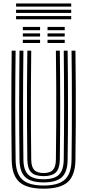

<svg xmlns="http://www.w3.org/2000/svg" viewBox="-20 -1097 511 1125"><path d="M235.8 8.5Q136.5 8.5 93.1 -30.8Q49.8 -70 48.5 -160Q47.5 -236.8 47 -315.5Q46.5 -394.2 46.5 -474.5Q46.5 -554.8 47 -636.2Q47.5 -717.8 48.5 -800H71.5Q70.5 -723.2 69.9 -643.9Q69.2 -564.5 69.2 -483.8Q69.2 -403 69.9 -321.9Q70.5 -240.8 71.5 -160.5Q72.5 -79.5 110.9 -44.8Q149.2 -10 235.8 -10Q321.8 -10 360 -44.8Q398.2 -79.5 399.2 -160.5Q400.2 -239.5 400.8 -319.5Q401.2 -399.5 401.2 -479.6Q401.2 -559.8 400.8 -640.1Q400.2 -720.5 399.2 -800H422Q423.5 -693.8 424 -587.1Q424.5 -480.5 424 -373.6Q423.5 -266.8 422 -160Q420.8 -70 377.5 -30.8Q334.2 8.5 235.8 8.5ZM235.8 -28.2Q161 -28.2 128.1 -59Q95.2 -89.8 94.2 -160.8Q93.2 -241.5 92.8 -321.5Q92.2 -401.5 92.2 -481.2Q92.2 -561 92.9 -640.6Q93.5 -720.2 94.2 -800H117.2Q116.2 -722 115.6 -642.6Q115 -563.2 115 -483Q115 -402.8 115.6 -322.1Q116.2 -241.5 117.2 -161Q118 -99.5 145.6 -73.1Q173.2 -46.8 235.8 -46.8Q297.8 -46.8 325.1 -73.1Q352.5 -99.5 353.5 -161Q354.5 -240 355 -319.9Q355.5 -399.8 355.5 -479.9Q355.5 -560 355 -640.1Q354.5 -720.2 353.5 -800H376.2Q377.2 -719.5 377.9 -639.6Q378.5 -559.8 378.5 -479.9Q378.5 -400 378 -320.2Q377.5 -240.5 376.2 -160.8Q375.5 -89.8 342.8 -59Q310 -28.2 235.8 -28.2ZM235.8 -65Q185.5 -65 163.1 -87.2Q140.8 -109.5 140.2 -161.2Q138.8 -268.8 138.2 -375.1Q137.8 -481.5 138.2 -587.5Q138.8 -693.5 140.2 -800H163Q162.2 -723.2 161.6 -643.8Q161 -564.2 161 -483.5Q161 -402.8 161.5 -321.9Q162 -241 163 -161.5Q163.5 -120 180.2 -101.6Q197 -83.2 235.8 -83.2Q274 -83.2 290.5 -101.6Q307 -120 307.5 -161.5Q309 -267.8 309.5 -374.1Q310 -480.5 309.5 -587.1Q309 -693.8 307.5 -800H330.5Q331.5 -719.5 332.1 -639.5Q332.8 -559.5 332.8 -479.8Q332.8 -400 332.2 -320.5Q331.8 -241 330.5 -161.2Q329.8 -109.5 307.6 -87.2Q285.5 -65 235.8 -65ZM258.5 -920.2V-939.2H359.2V-920.2ZM113.8 -845V-863.8H214.8V-845ZM113.8 -882.8V-901.5H214.8V-882.8ZM113.8 -920.2V-939.2H214.8V-920.2ZM258.5 -845V-863.8H359.2V-845ZM258.5 -882.8V-901.5H359.2V-882.8ZM74.2 -1058.2V-1076.8H397.2V-1058.2ZM74.2 -984.2V-1002.8H397.2V-984.2ZM74.2 -1021.2V-1039.8H397.2V-1021.2Z"/></svg>

Font: Big Shoulders Inline Text Thin
Style: Bold
Weight: 700
Version: Version 2.002